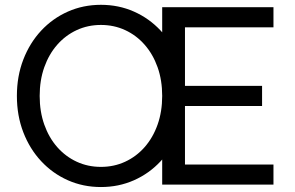

<svg xmlns="http://www.w3.org/2000/svg" viewBox="-20 -752 1202 782"><path d="M141.6 -361.3Q141.6 -425.3 160.4 -478.3Q179.2 -531.2 213.1 -569.8Q247.1 -608.4 292.5 -629.4Q337.9 -650.4 391.1 -650.4Q444.3 -650.4 489.7 -629.4Q535.2 -608.4 569.1 -569.8Q603 -531.2 621.8 -478.3Q640.6 -425.3 640.6 -361.3Q640.6 -297.4 621.8 -244.4Q603 -191.4 569.1 -152.8Q535.2 -114.3 489.7 -93.3Q444.3 -72.3 391.1 -72.3Q337.9 -72.3 292.5 -93.3Q247.1 -114.3 213.1 -152.8Q179.2 -191.4 160.4 -244.4Q141.6 -297.4 141.6 -361.3ZM48.8 -361.3Q48.8 -280.8 75 -213.1Q101.1 -145.5 147.7 -95.5Q194.3 -45.4 256.6 -17.8Q318.8 9.8 391.1 9.8Q463.4 9.8 525.6 -17.8Q587.9 -45.4 634.5 -95.5Q681.2 -145.5 707.3 -213.1Q733.4 -280.8 733.4 -361.3Q733.4 -441.9 707.3 -509.5Q681.2 -577.1 634.5 -627.2Q587.9 -677.2 525.6 -704.8Q463.4 -732.4 391.1 -732.4Q318.8 -732.4 256.6 -704.8Q194.3 -677.2 147.7 -627.2Q101.1 -577.1 75 -509.5Q48.8 -441.9 48.8 -361.3ZM1047.4 -402.3H733.4V-640.6H1093.8V-722.7H640.6V0H1093.8V-82H733.4V-320.3H1047.4Z"/></svg>

Font: Giphurs
Style: Regular
Weight: 400
Version: Version 2.010